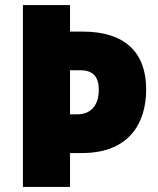

<svg xmlns="http://www.w3.org/2000/svg" viewBox="-20 -734 620 754"><path d="M554 -383C554 -528 471 -610 304 -610H255V-714H70V0H255V-133H302C487 -133 554 -250 554 -383ZM284 -285H255V-458H297C346 -458 368 -431 368 -382C368 -313 330 -285 284 -285Z"/></svg>

Font: Noto Sans Khmer SemiCondensed Black
Style: Regular
Weight: 900
Width: 4
Designer: Danh Hong and the Monotype Design Team
Foundry: Monotype Imaging Inc.
Version: Version 2.004